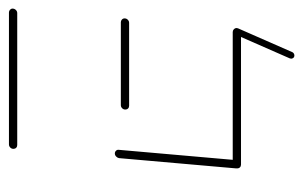

<svg xmlns="http://www.w3.org/2000/svg" viewBox="-144 -414 678 429"><g transform="rotate(-90 194.5 -200.0)"><path d="M32.2 -10.4 55.2 -272.6Q55.9 -276.3 58.9 -279.1Q61.9 -281.9 65.6 -281.9Q69.3 -281.9 71.9 -279.1Q74.4 -276.3 73.7 -272.6L50.7 -10.4ZM345.6 -10Q345.6 -5.9 342.6 -3Q339.6 0 335.6 0H40.7Q37 0 34.6 -2.4Q32.2 -4.8 32.2 -8.5Q32.2 -12.6 35.2 -15.6Q38.1 -18.5 42.2 -18.5H337Q340.4 -18.5 343 -16.1Q345.6 -13.7 345.6 -10ZM163.7 -258.5Q163.7 -262.6 166.7 -265.6Q169.6 -268.5 173.7 -268.5H358.9Q362.2 -268.5 364.8 -266.1Q367.4 -263.7 367.4 -260Q367.4 -255.9 364.4 -253Q361.5 -250 357.4 -250H172.2Q168.5 -250 166.1 -252.4Q163.7 -254.8 163.7 -258.5ZM75.9 -508.5Q75.9 -512.6 78.9 -515.6Q81.9 -518.5 85.9 -518.5H380.7Q384.1 -518.5 386.7 -516.1Q389.3 -513.7 389.3 -510.4Q389.3 -506.3 386.3 -503.1Q383.3 -500 379.3 -500H84.4Q80.7 -500 78.3 -502.4Q75.9 -504.8 75.9 -508.5ZM277.4 112.2Q277.4 111.1 278.1 108.9L331.1 -11.9Q331.9 -14.1 334.1 -15.6Q336.3 -17 338.9 -17Q342.2 -17 344.1 -14.8Q345.9 -12.6 345.9 -10Q345.9 -8.9 345.2 -6.7L292.2 114.1Q291.5 116.3 289.3 117.8Q287 119.3 284.4 119.3Q281.1 119.3 279.3 117Q277.4 114.8 277.4 112.2Z"/></g></svg>

Font: 26F Galaxy Sans Hairline
Style: Italic
Weight: 50
Italic angle: -5°
Designer: C₂₉H₂₅N₃O₅
Version: Version 1.200